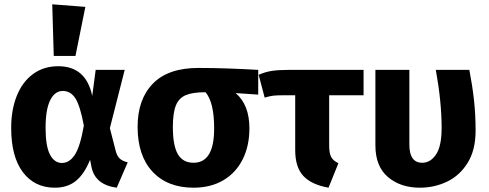

<svg xmlns="http://www.w3.org/2000/svg" viewBox="-20 -856 2274 893"><path d="M409 -410 425 -531H560L491 -260L518 -155Q524 -130 537.5 -118Q551 -106 574 -101L523 17Q424 4 406 -77L399 -113Q373 -48 334 -15.5Q295 17 235 17Q141 17 86.5 -55Q32 -127 32 -261Q32 -345 58 -410Q84 -475 133.5 -511.5Q183 -548 251 -548Q380 -548 409 -410ZM192 -261Q192 -176 212.5 -137Q233 -98 268 -98Q303 -98 328 -136Q353 -174 370 -272Q353 -363 331 -398Q309 -433 272 -433Q235 -433 213.5 -390Q192 -347 192 -261ZM377 -824 331 -596H230L223 -836Z M1181 -416 1076 -423Q1140 -369 1140 -259Q1140 -177 1108.5 -114.5Q1077 -52 1018.5 -17.5Q960 17 880 17Q759 17 689.5 -57.5Q620 -132 620 -266Q620 -394 691 -467Q762 -540 903 -540Q1026 -540 1181 -531ZM976 -259Q976 -380 936 -427H935Q876 -427 844 -413.5Q812 -400 798 -365.5Q784 -331 784 -265Q784 -178 807.5 -138.5Q831 -99 880 -99Q928 -99 952 -138.5Q976 -178 976 -259Z M1511 -413V-179Q1511 -143 1520.5 -125.5Q1530 -108 1554 -97L1508 17Q1429 3 1391 -37.5Q1353 -78 1353 -158V-413H1305Q1268 -413 1251 -411Q1234 -409 1211 -402L1183 -508Q1212 -521 1242.5 -526Q1273 -531 1324 -531H1671V-413Z M2192 -248Q2192 -158 2155 -98.5Q2118 -39 2059 -11Q2000 17 1933 17Q1843 17 1784.5 -32.5Q1726 -82 1726 -180V-531H1884V-183Q1884 -99 1944 -99Q1982 -99 2008 -137.5Q2034 -176 2034 -261Q2034 -383 2007 -531H2163Q2177 -458 2184.5 -391Q2192 -324 2192 -248Z"/></svg>

Font: Fira Sans BGR
Style: Bold
Weight: 700
Designer: bBox Type GmbH & Carrois Corporate GbR & Edenspiekermann AG
Foundry: bBox Type GmbH & Carrois Corporate GbR & Edenspiekermann AG
Version: Version 4.301